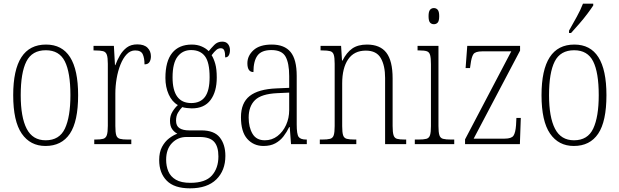

<svg xmlns="http://www.w3.org/2000/svg" viewBox="-20 -786 3378 1047"><path d="M228 10Q145 10 98.5 -57.5Q52 -125 52 -267Q52 -543 231 -543Q406 -543 406 -267Q406 -124 361 -57Q316 10 228 10ZM229 -21Q304 -21 334 -85Q364 -149 364 -267Q364 -391 333.5 -451.5Q303 -512 230 -512Q155 -512 124 -451Q93 -390 93 -267Q93 -147 125.5 -84Q158 -21 229 -21Z M494 0V-25H500Q528 -25 542.5 -29Q557 -33 562.5 -49Q568 -65 568 -100V-438Q568 -472 562.5 -487.5Q557 -503 542 -507Q527 -511 496 -511H490V-536H601L607 -431H609Q619 -458 634 -484Q649 -510 671.5 -527Q694 -544 729 -544Q766 -544 784.5 -525.5Q803 -507 803 -479Q803 -460 795 -447.5Q787 -435 768 -435Q768 -469 758.5 -490Q749 -511 717 -511Q691 -511 671 -490Q651 -469 637 -434Q623 -399 616 -357.5Q609 -316 609 -276V-99Q609 -64 614 -48.5Q619 -33 634 -29Q649 -25 677 -25H696V0Z M1016 241Q930 241 889 199Q848 157 848 87Q848 44 863.5 15Q879 -14 902 -31.5Q925 -49 947 -57Q931 -65 919 -81.5Q907 -98 907 -128Q907 -155 920.5 -177Q934 -199 950 -213Q918 -231 900 -271Q882 -311 882 -361Q882 -452 919 -497.5Q956 -543 1026 -543Q1056 -543 1080 -532.5Q1104 -522 1118 -507Q1131 -523 1148.5 -541Q1166 -559 1192 -559Q1213 -559 1223.5 -545.5Q1234 -532 1234 -513Q1234 -495 1227.5 -484Q1221 -473 1208 -473Q1208 -498 1203 -510.5Q1198 -523 1184 -523Q1171 -523 1160 -514Q1149 -505 1134 -485Q1146 -466 1154 -437.5Q1162 -409 1162 -363Q1162 -286 1128 -240.5Q1094 -195 1026 -195Q1015 -195 998.5 -197Q982 -199 974 -202Q961 -189 950.5 -171.5Q940 -154 940 -128Q940 -99 959 -87Q978 -75 1011 -75H1078Q1148 -75 1178.5 -36.5Q1209 2 1209 64Q1209 144 1159.5 192.5Q1110 241 1016 241ZM1023 -224Q1073 -224 1098 -258Q1123 -292 1123 -365Q1123 -446 1097.5 -479.5Q1072 -513 1022 -513Q976 -513 948.5 -477.5Q921 -442 921 -364Q921 -224 1023 -224ZM1018 211Q1100 211 1135.5 171Q1171 131 1171 67Q1171 13 1147.5 -13Q1124 -39 1068 -39H997Q950 -39 918 -6Q886 27 886 85Q886 120 898 148.5Q910 177 939 194Q968 211 1018 211Z M1417 10Q1363 10 1328.5 -28.5Q1294 -67 1294 -147Q1294 -225 1341.5 -262.5Q1389 -300 1488 -304L1557 -307V-371Q1557 -442 1537 -477.5Q1517 -513 1460 -513Q1406 -513 1384 -483Q1362 -453 1362 -393Q1329 -393 1329 -441Q1329 -482 1362.5 -512.5Q1396 -543 1462 -543Q1531 -543 1564.5 -502.5Q1598 -462 1598 -372V-107Q1598 -54 1608.5 -39.5Q1619 -25 1650 -25H1653V0H1567L1560 -93H1557Q1544 -66 1526 -42.5Q1508 -19 1481.5 -4.5Q1455 10 1417 10ZM1424 -21Q1463 -21 1493 -44Q1523 -67 1540 -104.5Q1557 -142 1557 -186V-281L1492 -278Q1405 -274 1370.5 -240Q1336 -206 1336 -145Q1336 -92 1357 -56.5Q1378 -21 1424 -21Z M1724 0V-25H1736Q1765 -25 1780 -29Q1795 -33 1800 -49Q1805 -65 1805 -99V-438Q1805 -472 1800 -487.5Q1795 -503 1780.5 -507Q1766 -511 1738 -511H1728V-536H1840L1845 -456H1848Q1870 -500 1901 -521.5Q1932 -543 1981 -543Q2053 -543 2087 -498.5Q2121 -454 2121 -359V-99Q2121 -65 2126 -49Q2131 -33 2145 -29Q2159 -25 2188 -25H2195V0H2080V-361Q2080 -428 2056.5 -469Q2033 -510 1975 -510Q1911 -510 1878.5 -462.5Q1846 -415 1846 -331V-98Q1846 -64 1851 -48.5Q1856 -33 1871 -29Q1886 -25 1915 -25H1923V0Z M2346 -654Q2333 -654 2325 -663Q2317 -672 2317 -698Q2317 -723 2325 -732.5Q2333 -742 2346 -742Q2359 -742 2367 -732.5Q2375 -723 2375 -698Q2375 -672 2367 -663Q2359 -654 2346 -654ZM2242 0V-25H2261Q2290 -25 2305 -29Q2320 -33 2325 -49Q2330 -65 2330 -98V-435Q2330 -469 2325.5 -485.5Q2321 -502 2307.5 -506.5Q2294 -511 2267 -511H2257V-536H2371V-99Q2371 -65 2376 -49Q2381 -33 2396 -29Q2411 -25 2440 -25H2457V0Z M2516 0V-26L2768 -506H2610Q2572 -506 2561.5 -490.5Q2551 -475 2546 -435L2543 -415H2519L2528 -536H2816V-510L2563 -30H2732Q2769 -30 2780 -46Q2791 -62 2794 -103L2796 -143H2820L2815 0Z M3109 10Q3026 10 2979.5 -57.5Q2933 -125 2933 -267Q2933 -543 3112 -543Q3287 -543 3287 -267Q3287 -124 3242 -57Q3197 10 3109 10ZM3110 -21Q3185 -21 3215 -85Q3245 -149 3245 -267Q3245 -391 3214.5 -451.5Q3184 -512 3111 -512Q3036 -512 3005 -451Q2974 -390 2974 -267Q2974 -147 3006.5 -84Q3039 -21 3110 -21ZM3083 -619Q3105 -658 3125.5 -695Q3146 -732 3159 -766H3215V-756Q3204 -739 3183.5 -711.5Q3163 -684 3138.5 -656Q3114 -628 3094 -606H3083Z"/></svg>

Font: Noto Serif Ethiopic Condensed ExtraLight
Style: Regular
Weight: 200
Width: 3
Designer: Monotype Design Team
Foundry: Monotype Imaging Inc.
Version: Version 2.102; ttfautohint (v1.8.4.7-5d5b)